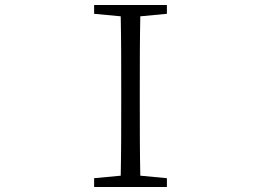

<svg xmlns="http://www.w3.org/2000/svg" viewBox="-20 -745 1040 765"><path d="M355 -690 461 -680C463 -584 463 -487 463 -390V-335C463 -237 463 -140 461 -45L355 -35V0H645V-35L539 -45C537 -141 537 -238 537 -335V-390C537 -488 537 -585 539 -680L645 -690V-725H355Z"/></svg>

Font: Kiri Minchoo Light
Style: Regular
Weight: 300
Designer: Ryoko NISHIZUKA 西塚涼子 (kana & ideographs); Frank Grießhammer (Latin, Greek & Cyrillic);
akenotsuki.com/eyeben/fonts/ (U+
Foundry: Adobe
akenotsuki.com/eyeben/fonts/
Version: Version 4.002;hotconv 1.0.119;makeotfexe 2.5.65604